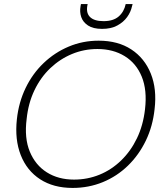

<svg xmlns="http://www.w3.org/2000/svg" viewBox="-20 -912 809 944"><path d="M337 12Q243 12 177.5 -30.5Q112 -73 82 -149.5Q52 -226 63 -326Q72 -409 106 -479.5Q140 -550 194.5 -602Q249 -654 318 -683Q387 -712 465 -712Q560 -712 625.5 -669Q691 -626 721.5 -550Q752 -474 740 -375Q731 -291 697 -220.5Q663 -150 609 -97.5Q555 -45 485.5 -16.5Q416 12 337 12ZM344 -29Q410 -29 469 -53Q528 -77 575.5 -123Q623 -169 653.5 -232.5Q684 -296 693 -375Q704 -469 677 -535Q650 -601 593 -636Q536 -671 459 -671Q393 -671 334 -646.5Q275 -622 227.5 -577Q180 -532 149.5 -468.5Q119 -405 111 -327Q99 -233 126.5 -166.5Q154 -100 210.5 -64.5Q267 -29 344 -29ZM482 -770Q438 -770 413 -786.5Q388 -803 379.5 -828Q371 -853 376 -881L378 -892H411Q401 -851 421.5 -829.5Q442 -808 489 -808Q537 -808 563.5 -831Q590 -854 598 -892H632L629 -881Q623 -853 605 -828Q587 -803 556.5 -786.5Q526 -770 482 -770Z"/></svg>

Font: DM Sans ExtraLight
Style: Italic
Weight: 250
Italic angle: -10°
Designer: Colophon Foundry, Jonny Pinhorn
Foundry: Colophon Foundry
Version: Version 4.004;gftools[0.9.30]